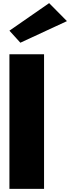

<svg xmlns="http://www.w3.org/2000/svg" viewBox="-20 -1207 488 1227"><path d="M40.2 -1011 110.2 -934 407.8 -1072 294 -1187ZM40.2 -860V0H261.5V-860Z"/></svg>

Font: Blink
Style: Wide
Weight: 400
Designer: Mew Too
Foundry: Cannot Into Space Fonts
Version: Version 001.000